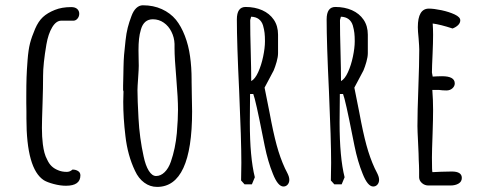

<svg xmlns="http://www.w3.org/2000/svg" viewBox="-20 -693 1863 731"><path d="M189 -655.3Q160.6 -644 143.3 -627.9Q126 -611.8 113.8 -583.5Q100.6 -552.7 94.2 -527.8Q87.9 -502.9 85 -464.4Q82 -425.8 81.1 -398.9Q80.1 -372.1 80.1 -324.2V-300.3Q80.1 -281.7 80.6 -268.6V-241.7Q80.6 -49.8 147 -6.8Q159.7 1 184.6 7.6Q209.5 14.2 231 14.2Q286.1 14.2 286.1 -25.4Q286.1 -36.1 277.3 -41.7Q268.6 -47.4 255.9 -47.4Q246.6 -38.6 234.4 -38.6Q215.3 -38.6 201.2 -44.9Q186.5 -50.8 176.8 -60.1Q167 -69.3 160.2 -84Q152.8 -97.7 149.2 -111.6Q145.5 -125.5 143.1 -144Q139.6 -171.9 139.6 -206.1Q139.6 -231 142.1 -302.7Q144 -359.4 144 -398.9V-403.8Q144 -449.7 156.7 -523.9Q163.6 -564 178.7 -589.1Q193.8 -614.3 213.4 -614.3H260.3Q269 -614.7 275.4 -622.6Q281.7 -630.4 281.7 -640.6Q281.7 -651.9 273.9 -658.9Q266.1 -666 251 -666Q215.3 -666 189 -655.3Z M703.6 -478.5Q697.8 -520.5 683.8 -556.6Q669.9 -592.8 649.9 -617.7Q628.4 -643.6 596.2 -658.2Q564 -672.9 523.9 -672.9Q510.3 -672.9 499 -662.4Q487.8 -651.9 480.5 -631.8Q471.7 -608.9 466.3 -587.6Q460.9 -566.4 458 -539.1Q454.1 -505.4 452.4 -484.4Q450.7 -463.4 450.2 -436.5Q449.7 -425.3 449.7 -409.7Q448.7 -374.5 448.7 -366.7V-348.6Q450.2 -348.6 450.2 -343.8Q450.2 -333.5 449.7 -325.7Q449.2 -317.9 449.2 -305.7Q449.2 -243.7 457.5 -175.3Q465.8 -101.6 494.1 -42.5Q507.3 -13.7 529.3 2.4Q551.3 18.6 578.1 18.6Q711.4 18.6 711.4 -269L710.4 -325.7L709.5 -382.3V-389.6Q709.5 -437.5 703.6 -478.5ZM644.5 -525.9V-508.3Q644.5 -473.1 651.4 -392.6Q657.7 -317.9 657.7 -275.4Q657.7 -239.3 653.3 -186.5Q647.9 -127.4 630.4 -77.1Q621.6 -51.8 606.7 -37.4Q591.8 -22.9 574.2 -22.9Q559.1 -22.9 546.6 -42.7Q534.2 -62.5 526.9 -97.2Q511.2 -168 507.3 -243.2Q503.4 -314 503.4 -350.1Q503.4 -361.8 505.9 -396Q508.3 -430.2 508.3 -442.4Q508.3 -456.1 507.8 -469.2Q507.3 -482.4 507.3 -501.5Q507.3 -526.4 509.3 -544.7Q511.2 -563 516.6 -581.1Q527.8 -619.6 562 -619.6Q585 -619.6 603.5 -606.7Q622.1 -593.8 632.8 -572Q643.6 -550.3 644.5 -525.9Z M1081.5 -8.3Q1081.5 -15.1 1079.1 -22.2Q1076.7 -29.3 1071.3 -39.6L1064.9 -52.2Q1046.4 -92.3 1033.2 -140.9Q1020 -189.5 1006.3 -264.2L987.3 -359.4L1002.9 -388.7L1022 -424.8Q1027.8 -438.5 1033.2 -457.5Q1038.6 -476.6 1038.6 -490.7V-561Q1038.6 -594.2 1022.5 -617.9Q1006.3 -641.6 978.3 -654.1Q950.2 -666.5 915 -666.5Q881.8 -666.5 881.8 -619.1Q881.8 -528.8 890.6 -345.7Q898.9 -157.2 898.9 -72.8L897.9 -5.9L911.1 8.8H939L950.2 -18.1Q931.2 -94.2 931.2 -226.6Q931.2 -257.8 931.6 -281.7Q932.1 -305.7 932.1 -335H944.3Q953.1 -313.5 981 -171.4L987.8 -137.7Q1000 -77.6 1019 -31.2Q1038.1 17.1 1059.1 17.1Q1068.8 17.1 1075.2 9.8Q1081.5 2.4 1081.5 -8.3ZM936.5 -384.3Q936.5 -428.2 934.6 -497.1Q932.6 -565.4 932.6 -615.2Q932.6 -618.2 934.6 -623.5L936 -629.4Q953.6 -628.9 965.1 -620.4Q976.6 -611.8 981.4 -596.2Q985.8 -580.6 987.3 -567.6Q988.8 -554.7 988.8 -536.1Q988.8 -510.7 981.9 -477.8Q975.1 -444.8 963.1 -418.5Q951.2 -392.1 936.5 -384.3Z M1423.3 -8.3Q1423.3 -15.1 1420.9 -22.2Q1418.5 -29.3 1413.1 -39.6L1406.7 -52.2Q1388.2 -92.3 1375 -140.9Q1361.8 -189.5 1348.1 -264.2L1329.1 -359.4L1344.7 -388.7L1363.8 -424.8Q1369.6 -438.5 1375 -457.5Q1380.4 -476.6 1380.4 -490.7V-561Q1380.4 -594.2 1364.3 -617.9Q1348.1 -641.6 1320.1 -654.1Q1292 -666.5 1256.8 -666.5Q1223.6 -666.5 1223.6 -619.1Q1223.6 -528.8 1232.4 -345.7Q1240.7 -157.2 1240.7 -72.8L1239.7 -5.9L1252.9 8.8H1280.8L1292 -18.1Q1272.9 -94.2 1272.9 -226.6Q1272.9 -257.8 1273.4 -281.7Q1273.9 -305.7 1273.9 -335H1286.1Q1294.9 -313.5 1322.8 -171.4L1329.6 -137.7Q1341.8 -77.6 1360.8 -31.2Q1379.9 17.1 1400.9 17.1Q1410.6 17.1 1417 9.8Q1423.3 2.4 1423.3 -8.3ZM1278.3 -384.3Q1278.3 -428.2 1276.4 -497.1Q1274.4 -565.4 1274.4 -615.2Q1274.4 -618.2 1276.4 -623.5L1277.8 -629.4Q1295.4 -628.9 1306.9 -620.4Q1318.4 -611.8 1323.2 -596.2Q1327.6 -580.6 1329.1 -567.6Q1330.6 -554.7 1330.6 -536.1Q1330.6 -510.7 1323.7 -477.8Q1316.9 -444.8 1304.9 -418.5Q1293 -392.1 1278.3 -384.3Z M1612.8 -660.2Q1570.8 -660.2 1570.8 -589.4Q1570.8 -575.2 1573.7 -547.4Q1576.2 -515.6 1576.2 -504.9Q1576.2 -449.7 1572.8 -358.9Q1569.3 -268.1 1569.3 -212.9Q1569.3 -196.3 1571.8 -148.9Q1574.2 -101.1 1574.2 -85L1575.2 -64Q1575.7 -54.7 1575.7 -43.9V-17.6Q1576.2 -4.9 1586.7 4.2Q1597.2 13.2 1610.8 13.2H1695.3Q1713.4 13.2 1725.8 5.9Q1738.3 -1.5 1738.3 -15.6Q1738.3 -40 1700.2 -40L1659.2 -39.1L1626.5 -37.6Q1624.5 -37.6 1624.5 -93.8Q1624.5 -117.2 1627 -184.6Q1628.9 -238.8 1628.9 -274.9Q1628.9 -312.5 1626 -350.6H1651.4Q1665 -348.6 1679.7 -348.6Q1693.4 -348.6 1702.4 -356.7Q1711.4 -364.7 1711.4 -375.5Q1711.4 -402.8 1663.1 -402.8Q1651.9 -402.8 1643.6 -402.3L1627.4 -401.4L1624.5 -417Q1624.5 -436 1627 -488.8Q1628.9 -531.2 1628.9 -560.5Q1628.9 -582.5 1627.4 -603.5Q1657.2 -599.6 1703.1 -584.5Q1715.8 -589.4 1724.1 -597.4Q1732.4 -605.5 1732.4 -615.7Q1732.4 -627.9 1711.2 -637.9Q1689.9 -647.9 1660.9 -654.1Q1631.8 -660.2 1612.8 -660.2Z"/></svg>

Font: Amatica SC
Style: Bold
Weight: 400
Designer: Vernon Adams, Ben Nathan
Foundry: newtypography
Version: Version 2.000